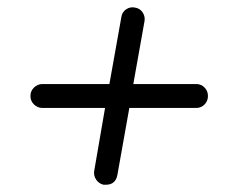

<svg xmlns="http://www.w3.org/2000/svg" viewBox="-20 -613 660 530"><path d="M522 -381Q535 -381 544.5 -371.5Q554 -362 554 -348Q554 -334 544.5 -324.5Q535 -315 522 -315H337L304 -130Q299 -103 272 -103H266Q253 -106 245.5 -117Q238 -128 240 -141L270 -315H97Q84 -315 74 -324.5Q64 -334 64 -348Q64 -362 74 -371.5Q84 -381 97 -381H282L315 -566Q317 -580 328.5 -587.5Q340 -595 353 -592Q366 -590 373.5 -579Q381 -568 379 -555L348 -381Z"/></svg>

Font: Quicksand
Style: Italic
Weight: 400
Italic angle: -12°
Designer: Andrew Paglinawan
Foundry: Andrew Paglinawan
Version: 1.002